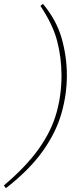

<svg xmlns="http://www.w3.org/2000/svg" viewBox="-60 -776 413 1002"><path d="M164 -756Q235 -671 262 -575.5Q289 -480 289 -382Q289 -283 260.5 -183.5Q232 -84 162.5 13.5Q93 111 -29 206L-40 192Q77 93 142.5 0.5Q208 -92 234.5 -186Q261 -280 261 -381Q261 -474 238.5 -561Q216 -648 151 -745Z"/></svg>

Font: Source Serif Pro ExtraLight
Style: Italic
Weight: 200
Italic angle: -12°
Designer: Frank Grießhammer
Foundry: Adobe Systems Incorporated
Version: Version 3.001;hotconv 1.0.111;makeotfexe 2.5.65597